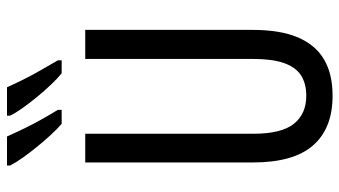

<svg xmlns="http://www.w3.org/2000/svg" viewBox="-236 -748 993 562"><g transform="rotate(-90 261.0 -466.5)"><path d="M455 -224Q455 -143 433 -91.5Q411 -40 368.5 -15Q326 10 262 10Q167 10 117 -47Q67 -104 67 -223V-714H151V-222Q151 -140 180 -103.5Q209 -67 262 -67Q298 -67 322 -82.5Q346 -98 358 -132.5Q370 -167 370 -223V-714H455ZM287 -943Q295 -925 308.5 -897.5Q322 -870 338 -842.5Q354 -815 366 -794V-783H328Q313 -795 294.5 -814.5Q276 -834 258 -856Q240 -878 225.5 -898.5Q211 -919 204 -934V-943ZM143 -943Q155 -916 167.5 -890.5Q180 -865 193.5 -841Q207 -817 221 -794V-783H180Q165 -796 147.5 -815Q130 -834 112.5 -855.5Q95 -877 80.5 -897.5Q66 -918 58 -934V-943Z"/></g></svg>

Font: Noto Sans ExtraCondensed
Style: Regular
Weight: 400
Width: 2
Designer: Monotype Design Team
Foundry: Monotype Imaging Inc.
Version: Version 2.013